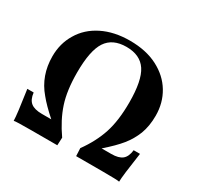

<svg xmlns="http://www.w3.org/2000/svg" viewBox="-135 -761 940 918"><g transform="rotate(30 335.0 -302.0)"><path d="M44 3Q44 -28 24 -162H59Q63 -125 83 -109Q103 -93 144 -93H196Q144 -139 115 -175Q50 -251 50 -357Q50 -428 84 -484Q118 -542 183 -574.5Q248 -607 335 -607Q424 -607 488 -574Q552 -541 586 -484.5Q620 -428 620 -357Q620 -300 603 -255Q586 -212 557 -176Q528 -140 474 -93H527Q568 -93 587.5 -109Q607 -125 611 -162H646Q626 -28 626 3Q616 0 530 0H387L385 -43Q434 -111 456.5 -180Q479 -249 479 -349Q479 -470 445 -521.5Q411 -573 335 -573Q259 -573 225 -521.5Q191 -470 191 -349Q191 -250 213.5 -181.5Q236 -113 285 -43L283 0H140Q54 0 44 3Z"/></g></svg>

Font: UnnaBold
Style: Bold
Weight: 700
Designer: Jorge de Buen Unna
Foundry: Omnibus-Type
Version: Version 2.008;hotconv 1.0.109;makeotfexe 2.5.65596